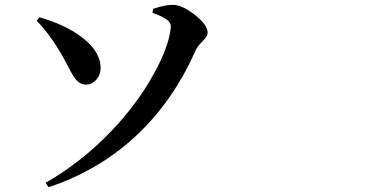

<svg xmlns="http://www.w3.org/2000/svg" viewBox="-20 -743 1540 804"><path d="M183.6 41 170.9 22.5Q321.3 -63.5 446.3 -194.3Q554.7 -307.6 624 -433.6Q687.5 -547.9 695.3 -628.9Q697.3 -645.5 680.7 -659.2Q664.1 -672.9 618.2 -689.5L621.1 -706.1Q674.8 -723.6 706.1 -722.7Q746.1 -720.7 797.9 -679.2Q849.6 -637.7 849.6 -605.5Q849.6 -591.8 829.1 -571.3Q806.6 -548.8 798.8 -531.2Q709 -328.1 562.5 -186.5Q403.3 -32.2 183.6 41ZM339.8 -388.7Q315.4 -388.7 296.9 -411.1Q285.2 -424.8 263.7 -466.8Q247.1 -500 236.3 -517.6Q190.4 -596.7 133.8 -656.2L144.5 -670.9Q251 -640.6 320.3 -588.9Q400.4 -529.3 401.4 -459Q401.4 -429.7 383.3 -409.2Q365.2 -388.7 339.8 -388.7Z"/></svg>

Font: Bpmf GenYo Min B
Style: B
Weight: 700
Foundry: But Ko
Version: Version 1.320